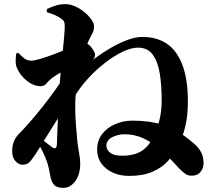

<svg xmlns="http://www.w3.org/2000/svg" viewBox="-20 -845 1040 931"><path d="M605 8Q563 8 528 -7.5Q493 -23 472 -52Q451 -81 451 -120Q451 -163 475 -194.5Q499 -226 538.5 -243Q578 -260 622 -260Q706 -260 764.5 -241Q823 -222 861.5 -195Q900 -168 925 -145Q944 -128 955.5 -106Q967 -84 967 -54Q967 -29 952 -11Q937 7 910 7Q892 7 879.5 -1.5Q867 -10 850 -27Q834 -44 808.5 -71.5Q783 -99 749 -127.5Q715 -156 673.5 -175Q632 -194 584 -194Q553 -194 524.5 -180Q496 -166 496 -138Q496 -119 514 -104.5Q532 -90 572 -90Q631 -90 667 -113Q703 -136 727 -188Q743 -222 753.5 -264.5Q764 -307 764 -359Q764 -429 755 -487Q746 -545 721 -579.5Q696 -614 649 -614Q616 -614 573.5 -593.5Q531 -573 487 -538.5Q443 -504 404 -461Q365 -418 340 -374L345 -481Q356 -494 382 -516Q408 -538 443 -564Q478 -590 517.5 -613Q557 -636 597 -651Q637 -666 671 -666Q725 -666 766.5 -646Q808 -626 835.5 -586.5Q863 -547 877 -489.5Q891 -432 891 -357Q891 -302 884.5 -263Q878 -224 867.5 -194.5Q857 -165 844 -138Q825 -98 794.5 -64.5Q764 -31 718 -11.5Q672 8 605 8ZM92 -46Q73 -45 56 -62.5Q39 -80 39 -113Q39 -139 47.5 -159.5Q56 -180 72 -196Q93 -217 122 -250Q151 -283 183 -323Q215 -363 246.5 -407Q278 -451 305 -494L315 -355Q295 -324 276 -294.5Q257 -265 238.5 -235.5Q220 -206 201 -175.5Q182 -145 161 -111Q145 -86 130 -66.5Q115 -47 92 -46ZM288 66Q255 66 242 51Q229 36 225 13Q221 -9 216 -31.5Q211 -54 201 -79Q196 -91 190.5 -102.5Q185 -114 178.5 -126Q172 -138 164 -149.5Q156 -161 146 -173L154 -193Q161 -186 176 -174Q191 -162 206.5 -151Q222 -140 229 -134Q254 -113 256 -146Q257 -172 258.5 -215.5Q260 -259 262.5 -311Q265 -363 268 -412Q270 -452 274.5 -498.5Q279 -545 283.5 -588.5Q288 -632 291 -666.5Q294 -701 294 -717Q294 -733 290.5 -740.5Q287 -748 273 -757Q262 -765 246 -772Q230 -779 207 -786V-801Q230 -812 251.5 -818.5Q273 -825 297 -825Q320 -825 344.5 -814Q369 -803 389.5 -786Q410 -769 423 -750.5Q436 -732 436 -716Q436 -698 427.5 -682.5Q419 -667 409 -646Q399 -624 388.5 -587Q378 -550 369 -508.5Q360 -467 354 -430.5Q348 -394 346 -373Q344 -342 345 -304.5Q346 -267 349 -230Q352 -193 355 -161Q359 -125 364 -100Q369 -75 369 -52Q369 2 344.5 34Q320 66 288 66ZM177 -427Q151 -427 126.5 -442Q102 -457 84 -479.5Q66 -502 59 -524Q55 -537 56 -553Q57 -569 58 -585L69 -589Q83 -573 97.5 -562Q112 -551 131 -551Q147 -551 177 -560Q207 -569 241.5 -582Q276 -595 306.5 -609Q337 -623 355 -632Q368 -639 378.5 -639Q389 -639 396 -636Q414 -629 427.5 -609.5Q441 -590 441 -581Q441 -570 435.5 -561.5Q430 -553 419 -540Q396 -514 375 -485.5Q354 -457 334 -428L337 -490Q341 -498 346.5 -513.5Q352 -529 353 -536Q336 -529 311.5 -515Q287 -501 265 -488Q243 -475 233 -467Q218 -456 206.5 -441.5Q195 -427 177 -427Z"/></svg>

Font: Noto Serif JP Black
Style: Regular
Weight: 900
Designer: Ryoko NISHIZUKA 西塚涼子 (kana & ideographs); Frank Grießhammer (Latin, Greek & Cyrillic); Wenlong ZHANG 张文龙 (bopomofo); San
Foundry: Adobe
Version: Version 2.003-H1;hotconv 1.1.1;makeotfexe 2.6.0